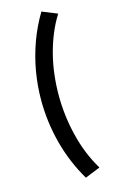

<svg xmlns="http://www.w3.org/2000/svg" viewBox="-138 -859 621 1027"><g transform="rotate(-15 173.0 -345.0)"><path d="M203.5 115Q141.5 10.5 110.5 -107.5Q79.5 -225.5 79.5 -346Q79.5 -426.5 93.2 -505.8Q107 -585 134.5 -660.5Q162 -736 203.5 -805L287.5 -771Q260 -727.5 239.2 -677.2Q218.5 -627 204.5 -573Q190.5 -519 183.8 -462.2Q177 -405.5 177 -348Q177 -233 204.8 -121.2Q232.5 -9.5 287.5 81Z"/></g></svg>

Font: Geologica Cursive
Style: Regular
Weight: 400
Designer: Sindre Bremnes, Frode Helland
Foundry: Monokrom Skriftforlag AS
Version: Version 1.010;gftools[0.9.28]